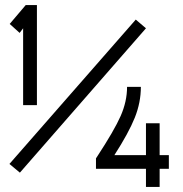

<svg xmlns="http://www.w3.org/2000/svg" viewBox="-20 -699 718 754"><path d="M553.2 -214.8H606.9V-89.8H643.1V-36.1H606.9V35.2H553.2V-36.1H356.9V-77.1L360.8 -83Q428.7 -186.5 453.9 -243.7Q479 -300.8 479 -357.9H533.2Q533.2 -296.4 509.3 -236.8Q485.4 -177.2 429.2 -89.8H553.2ZM18.1 -605 81.1 -679.2H125V-286.1H70.8V-587.9L57.1 -569.8ZM513.2 -622.1 553.2 -587.9 58.1 -21 17.1 -55.2Z"/></svg>

Font: Rawengulk
Style: Demibold
Weight: 600
Version: Version 0.92